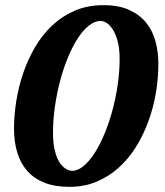

<svg xmlns="http://www.w3.org/2000/svg" viewBox="-20 -707 638 743"><path d="M442.9 -478Q442.9 -520 435.1 -548.3Q427.2 -576.7 415.8 -594Q404.3 -611.3 391.8 -618.7Q379.4 -626 370.1 -626Q346.2 -626 323 -607.2Q299.8 -588.4 279.3 -556.2Q258.8 -523.9 241.5 -481.2Q224.1 -438.5 211.7 -390.4Q199.2 -342.3 192.1 -291.7Q185.1 -241.2 185.1 -193.8Q185.1 -159.2 189.9 -134.8Q194.8 -110.4 202.1 -94Q209.5 -77.6 218.3 -67.9Q227.1 -58.1 235.4 -53.2Q243.7 -48.3 250 -47.1Q256.3 -45.9 258.8 -45.9Q281.2 -45.9 303.7 -64.7Q326.2 -83.5 346.7 -115.5Q367.2 -147.5 384.8 -190.2Q402.3 -232.9 415.3 -280.8Q428.2 -328.6 435.5 -379.4Q442.9 -430.2 442.9 -478ZM592.8 -460Q592.8 -403.3 583 -346.2Q573.2 -289.1 553.7 -236.1Q534.2 -183.1 505.4 -137.2Q476.6 -91.3 438.2 -57.1Q399.9 -22.9 352.5 -3.4Q305.2 16.1 249 16.1Q192.4 16.1 151.9 0Q111.3 -16.1 85.2 -45.9Q59.1 -75.7 46.6 -117.4Q34.2 -159.2 34.2 -210Q34.2 -260.7 43 -315.9Q51.8 -371.1 69.8 -424.1Q87.9 -477.1 115.7 -524.7Q143.6 -572.3 181.9 -608.4Q220.2 -644.5 269.5 -665.8Q318.8 -687 379.9 -687Q439.5 -687 480.2 -668.5Q521 -649.9 545.9 -618.9Q570.8 -587.9 581.8 -546.6Q592.8 -505.4 592.8 -460Z"/></svg>

Font: Charis SIL Viet
Style: Bold Italic
Weight: 700
Italic angle: -11°
Foundry: SIL International
Version: Version 5.000